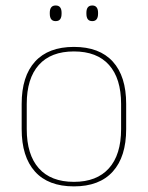

<svg xmlns="http://www.w3.org/2000/svg" viewBox="-20 -668 539 700"><path d="M249.5 11.5Q156 11.5 107.5 -42.5Q59 -96.5 59 -197.5V-289Q59 -390 107.8 -443.5Q156.5 -497 249.5 -497Q342.5 -497 391.2 -443.5Q440 -390 440 -289V-197.5Q440 -96.5 391.2 -42.5Q342.5 11.5 249.5 11.5ZM249.5 -5Q333 -5 377.2 -54.5Q421.5 -104 421.5 -197.5V-289Q421.5 -382 377.5 -431.2Q333.5 -480.5 249.5 -480.5Q165.5 -480.5 121.5 -431.2Q77.5 -382 77.5 -289V-197.5Q77.5 -104 121.5 -54.5Q165.5 -5 249.5 -5ZM183 -591Q172 -591 166.8 -597.8Q161.5 -604.5 161.5 -618.5V-621.5Q161.5 -634.5 166.8 -641.2Q172 -648 183 -648Q194 -648 199.2 -641.2Q204.5 -634.5 204.5 -621.5V-618.5Q204.5 -604.5 199.2 -597.8Q194 -591 183 -591ZM316.5 -591Q305.5 -591 300.2 -597.8Q295 -604.5 295 -618.5V-621.5Q295 -634.5 300.2 -641.2Q305.5 -648 316.5 -648Q327 -648 332.2 -641.2Q337.5 -634.5 337.5 -621.5V-618.5Q337.5 -604.5 332.2 -597.8Q327 -591 316.5 -591Z"/></svg>

Font: Anek Gujarati Thin
Style: Regular
Weight: 250
Version: Version 1.003